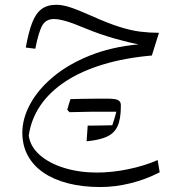

<svg xmlns="http://www.w3.org/2000/svg" viewBox="-20 -420 761 789"><path d="M476.6 17.1Q471.7 22 467.3 26.9Q462.9 31.7 458.5 37.6Q455.1 51.8 450.7 66.2Q446.3 80.6 441.4 94.7Q402.3 95.7 381.1 95.9Q359.9 96.2 340.3 96.2Q339.4 112.8 338.1 128.9Q336.9 145 335.9 160.6Q387.2 155.8 418.2 142.1Q449.2 128.4 462.9 98.9Q476.6 69.3 476.6 17.1ZM256.3 31.2Q258.8 33.7 261 36.1Q263.2 38.6 265.6 41Q311 39.6 344.7 39.3Q378.4 39.1 426.8 39.1Q449.7 39.1 459.5 39.1Q469.2 39.1 473.6 39.1Q475.6 32.2 476.1 24.7Q476.6 17.1 476.6 12.2Q476.6 1.5 470.7 -4.4Q464.8 -10.3 452.6 -12.5Q440.4 -14.6 421.4 -14.6Q379.9 -3.9 339.6 7.3Q299.3 18.6 256.3 31.2ZM265.6 41Q306.2 27.8 344.5 14.2Q382.8 0.5 421.4 -14.6Q412.6 -14.6 398.2 -14.6Q383.8 -14.6 364.3 -14.4Q344.7 -14.2 320.8 -13.9Q296.9 -13.7 269.5 -12.7Q266.1 -2 262.7 9Q259.3 20 256.3 31.2Q258.8 33.7 261 36.1Q263.2 38.6 265.6 41ZM85.9 -224.6 125 -219.7Q139.2 -291 154.3 -316.4Q169.4 -341.8 202.1 -341.8Q220.2 -341.8 249.8 -333.5Q279.3 -325.2 331.5 -303.2Q391.6 -278.3 452.6 -261.2Q513.7 -244.1 549.8 -237.8Q436 -227.1 347.2 -190.9Q258.3 -154.8 197 -103Q135.7 -51.3 103.8 8.1Q71.8 67.4 71.8 125Q71.8 177.7 94.2 219.2Q116.7 260.7 158.9 289.6Q201.2 318.4 260.3 333.5Q319.3 348.6 392.6 348.6Q453.6 348.6 516.4 333Q579.1 317.4 636.2 288.1L627.9 237.8Q573.2 261.7 506.6 275.4Q439.9 289.1 378.4 289.1Q305.2 289.1 243.7 270Q182.1 251 143.3 216.8Q104.5 182.6 98.1 137.2Q107.9 69.3 146.2 13.2Q184.6 -43 249.3 -85.4Q314 -127.9 403.3 -155Q492.7 -182.1 604 -191.9L633.3 -285.2Q594.2 -285.2 555.9 -290Q517.6 -294.9 470.2 -309.8Q422.9 -324.7 355.5 -355Q298.3 -380.4 267.1 -390.4Q235.8 -400.4 211.9 -400.4Q174.8 -400.4 150.9 -382.8Q127 -365.2 112.1 -326.4Q97.2 -287.6 85.9 -224.6Z"/></svg>

Font: Pinar VF
Style: Regular
Weight: 300
Designer: Amin Abedi
Version: Version 2.000